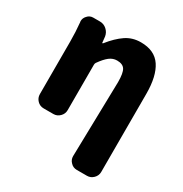

<svg xmlns="http://www.w3.org/2000/svg" viewBox="-180 -717 1007 1057"><g transform="rotate(30 323.0 -188.5)"><path d="M579.1 146.5Q579.1 169.9 562 187Q544.9 204.1 521.5 204.1H457Q432.6 204.1 417 186.5Q401.4 170.9 401.4 148.4L412.1 -328.1Q412.1 -385.7 398.4 -407.2Q384.8 -428.7 348.6 -428.7Q322.3 -428.7 300.3 -411.6Q278.3 -394.5 252.9 -358.4Q249 -352.5 249 -344.7V-55.7Q249 -32.2 231.9 -15.1Q214.8 2 191.4 2H129.9Q105.5 2 88.9 -15.1Q72.3 -32.2 72.3 -55.7V-389.6Q72.3 -450.2 66.4 -509.8Q65.4 -512.7 65.4 -515.6Q65.4 -535.2 79.1 -549.8Q93.8 -567.4 116.2 -567.4H159.2Q183.6 -567.4 202.1 -550.8Q220.7 -534.2 224.6 -509.8L228.5 -472.7Q228.5 -470.7 231 -470.7Q233.4 -470.7 234.4 -472.7Q275.4 -524.4 316.9 -552.7Q358.4 -581.1 412.1 -581.1Q500 -581.1 539.6 -521.5Q579.1 -461.9 579.1 -349.6Z"/></g></svg>

Font: Gen Jyuu Gothic Heavy
Style: Bold
Weight: 900
Designer: [Source Han Sans]
Ryoko NISHIZUKA  (kana & ideographs); Paul D. Hunt (Latin, Greek & Cyrillic); Wenlong ZHANG  (bopomofo
Version: Version 1.002.20150607